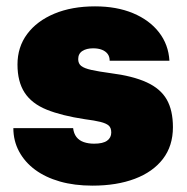

<svg xmlns="http://www.w3.org/2000/svg" viewBox="-20 -574 588 604"><path d="M271 10Q214 10 168.5 -3Q123 -16 90.5 -40Q58 -64 40 -97.5Q22 -131 22 -171H210Q212 -154 220.5 -143Q229 -132 243.5 -127Q258 -122 276 -122Q304 -122 317 -131.5Q330 -141 330 -157Q330 -172 322 -179Q314 -186 296 -190.5Q278 -195 247 -199Q174 -210 127 -229Q80 -248 57.5 -282.5Q35 -317 35 -371Q35 -426 65.5 -467Q96 -508 151 -531Q206 -554 279 -554Q347 -554 398.5 -532.5Q450 -511 480 -472.5Q510 -434 513 -383H325Q325 -396 318.5 -404.5Q312 -413 300.5 -417.5Q289 -422 273 -422Q252 -422 239 -413.5Q226 -405 226 -388Q226 -374 235.5 -366.5Q245 -359 267.5 -354Q290 -349 327 -344Q398 -335 441.5 -315Q485 -295 504.5 -261Q524 -227 524 -174Q524 -115 492.5 -74Q461 -33 404 -11.5Q347 10 271 10Z"/></svg>

Font: Mona Sans ExtraLight Black
Style: Regular
Weight: 900
Version: Version 2.000